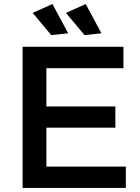

<svg xmlns="http://www.w3.org/2000/svg" viewBox="-20 -932 696 952"><path d="M240 -912 318 -767 234 -758 142 -868ZM405 -912 483 -767 399 -758 307 -868ZM92 -700H592V-594H210V-404H552V-299H210V-106H604V0H92Z"/></svg>

Font: Montserrat-Arabic
Style: Regular
Weight: 400
Designer: Mohamed Gaber
Foundry: Kief Type Foundry
Version: Version 5.008;PS 005.008;hotconv 1.0.88;makeotf.lib2.5.64775